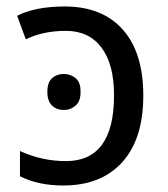

<svg xmlns="http://www.w3.org/2000/svg" viewBox="-20 -566 520 596"><path d="M181.2 -545.9Q296.9 -545.9 360.8 -474.6Q424.8 -403.3 424.8 -268.6Q424.8 -134.8 359.4 -62.5Q293.9 9.8 176.8 9.8Q97.7 9.8 42 -19V-97.2Q110.4 -65.9 184.6 -65.9Q334 -65.9 334 -270Q334 -366.7 294.9 -418.5Q255.9 -470.2 184.6 -470.2Q113.3 -470.2 60.1 -443.8L33.2 -517.1Q89.8 -545.9 181.2 -545.9ZM141.6 -323.2Q156.2 -336.4 177.7 -336.4Q199.2 -336.4 214.8 -323.2Q230.5 -310.5 230 -281.2Q230.5 -252 214.8 -238.3Q199.2 -224.6 177.7 -224.6Q156.2 -224.6 141.6 -238.3Q127 -252 127 -281.2Q127 -310.5 141.6 -323.2Z"/></svg>

Font: NotoSans
Style: Regular
Weight: 400
Designer: Monotype Design team
Foundry: Monotype Imaging Inc.
Version: Version 1.04